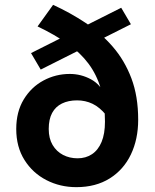

<svg xmlns="http://www.w3.org/2000/svg" viewBox="-20 -760 640 792"><path d="M295 12Q228 12 171.5 -17Q115 -46 81 -100Q47 -154 47 -228Q47 -299 78 -350Q109 -401 159.5 -428Q210 -455 268 -455Q314 -455 355 -433Q396 -411 416 -362L418 -285Q391 -318 361.5 -332Q332 -346 298 -346Q262 -346 235.5 -333Q209 -320 195 -294Q181 -268 181 -228Q181 -189 197 -162Q213 -135 240 -121Q267 -107 300 -107Q334 -107 359.5 -124Q385 -141 399 -174.5Q413 -208 413 -258Q413 -335 396 -393.5Q379 -452 345 -497.5Q311 -543 258.5 -580Q206 -617 135 -651L199 -740Q269 -708 332.5 -666Q396 -624 445 -567.5Q494 -511 522 -437Q550 -363 550 -266Q550 -186 520 -123Q490 -60 432.5 -24Q375 12 295 12ZM148 -473 108 -541 480 -728 520 -660Z"/></svg>

Font: Source Code Pro ExtraLight
Style: Bold
Weight: 700
Monospace: yes
Version: Version 1.018;hotconv 1.0.116;makeotfexe 2.5.65601